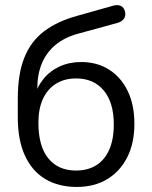

<svg xmlns="http://www.w3.org/2000/svg" viewBox="-20 -735 606 764"><path d="M285.2 8.9Q213 8.9 160.3 -22.5Q107.5 -54 79.2 -115.9Q50.8 -177.8 50.8 -267.6V-342.8Q50.8 -440.2 76.6 -505.1Q102.4 -570 154.8 -610Q207.2 -649.9 285.3 -671.5L430.6 -712.5Q448.7 -717.3 461.1 -711.3Q473.6 -705.2 477.5 -688.7Q481.4 -671.7 472.9 -660Q464.4 -648.3 445.9 -643.4L290.6 -600.9Q236.8 -586.2 200.7 -556.2Q164.6 -526.2 146.6 -482.6Q128.5 -439.1 128.5 -384.3V-344.6H115.3Q126.8 -388.7 152.9 -420.8Q179 -453 217.5 -470.6Q256 -488.2 303.2 -488.2Q366.3 -488.2 414.1 -457.9Q461.8 -427.7 488.3 -372.6Q514.8 -317.5 514.8 -242Q514.8 -165.5 486.4 -109.3Q458 -53.1 406.7 -22.1Q355.4 8.9 285.2 8.9ZM282.3 -56.4Q329.7 -56.4 363.3 -77.6Q396.9 -98.8 414.8 -139.7Q432.8 -180.6 432.8 -239.7Q432.8 -327 392.9 -374.9Q352.9 -422.9 282.8 -422.9Q236.4 -422.9 202.6 -401.7Q168.7 -380.5 150.8 -341.1Q132.8 -301.8 132.8 -247.3Q132.8 -153.3 172.2 -104.9Q211.6 -56.4 282.3 -56.4Z"/></svg>

Font: Nunito ExtraLight
Style: Regular
Weight: 200
Designer: Vernon Adams
Foundry: Vernon Adams
Version: Version 3.602